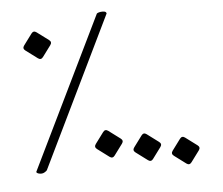

<svg xmlns="http://www.w3.org/2000/svg" viewBox="-58 -769 1188 1021"><g transform="rotate(5 535.5 -258.0)"><path d="M943.8 -72.3 1013.7 -37.1Q1031.2 -28.3 1022.5 -10.7L989.3 55.7Q980.5 73.2 962.9 64.5L893.1 29.3Q875.5 20.5 884.3 2.9L917.5 -63.5Q926.3 -81.1 943.8 -72.3ZM738.8 -72.3 808.6 -37.1Q826.2 -28.3 817.4 -10.7L784.2 55.7Q775.4 73.2 757.8 64.5L688 29.3Q670.4 20.5 679.2 2.9L712.4 -63.5Q721.2 -81.1 738.8 -72.3ZM533.7 -72.3 603.5 -37.1Q621.1 -28.3 612.3 -10.7L579.1 55.7Q570.3 73.2 552.7 64.5L482.9 29.3Q465.3 20.5 474.1 2.9L507.3 -63.5Q516.1 -81.1 533.7 -72.3ZM108.4 -561 178.2 -525.9Q195.8 -517.1 187 -499.5L153.8 -433.1Q145 -415.5 127.4 -424.3L57.6 -459.5Q40 -468.3 48.8 -485.8L82 -552.2Q90.8 -569.8 108.4 -561ZM458 -702.1Q467.8 -702.1 470.7 -693.4L227.1 163.6Q225.1 169.9 213.9 178.7Q203.6 186.5 189 186Q182.6 186 178.2 184.3Q173.8 182.6 172.9 180.7L171.4 179.2L418.9 -687.5Q419.4 -689.5 424.1 -692.6Q428.7 -695.8 438 -699Q447.3 -702.1 458 -702.1Z"/></g></svg>

Font: Amiri
Style: Regular
Weight: 400
Designer: Khaled Hosny
Version: Version 000.108